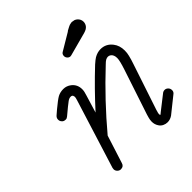

<svg xmlns="http://www.w3.org/2000/svg" viewBox="-182 -785 919 919"><g transform="rotate(-45 277.5 -325.5)"><path d="M315 -588 399 -638 404 -642Q415 -648 421 -651Q430 -656 439 -657Q440 -657 442 -657.5Q444 -658 446 -658Q455 -657 462 -655Q476 -649 483 -636Q485 -632 486 -628Q487 -624 487 -619Q487 -613 485 -607Q481 -594 468 -586Q461 -582 451 -579L332 -547Q329 -546 326 -546Q317 -546 310.5 -553Q304 -560 304 -569Q304 -575 306.5 -580Q309 -585 315 -588ZM110 -354Q103 -348 96 -348Q89 -348 84 -350Q79 -352 76 -356Q69 -363 69 -374Q69 -385 78 -393L100 -412Q136 -442 152 -451Q169 -460 190.5 -460Q212 -460 230 -446Q254 -427 254 -395Q254 -380 247 -360L220 -271Q297 -356 381 -435Q399 -451 409 -457Q430 -469 451 -469Q488 -469 511 -439Q529 -416 529 -382Q529 -365 525 -350Q520 -329 513 -309Q506 -289 435 -75Q429 -56 429 -50Q430 -45 431 -44Q432 -45 434 -45L441 -51L514 -108Q521 -114 530.5 -114Q540 -114 547.5 -106.5Q555 -99 555 -87.5Q555 -76 545 -69Q468 -8 465 -5Q449 6 431 6Q419 6 407.5 0.5Q396 -5 389 -16Q379 -31 379 -50Q379 -55 380 -62.5Q381 -70 387 -90Q458 -305 463 -319Q478 -364 478 -382Q478 -404 465 -413.5Q452 -423 435 -414Q428 -410 416 -398Q292 -282 183 -152L138 -11Q133 7 114 7Q104 7 96.5 -0.5Q89 -8 89 -18Q89 -22 90 -26L199 -375Q203 -388 203 -392Q203 -396 203 -396L201 -403Q198 -409 189 -409Q179 -409 168 -401Q154 -391 110 -354ZM431 -44Z"/></g></svg>

Font: TT2020Base
Style: Italic
Weight: 400
Italic angle: -15°
Version: Version 0.2.000